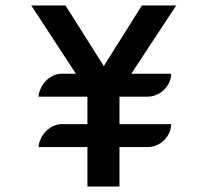

<svg xmlns="http://www.w3.org/2000/svg" viewBox="-20 -679 716 699"><path d="M120.1 -143.6Q121.6 -160.2 129.2 -175.5Q136.7 -190.9 148.2 -202.1Q159.7 -213.4 174.3 -220.2Q189 -227.1 205.6 -227.1H298.3V-327.1H120.1Q121.6 -343.8 129.2 -359.1Q136.7 -374.5 148.2 -385.7Q159.7 -397 174.3 -403.8Q189 -410.6 205.6 -410.6H256.3L93.8 -659.2H218.3L357.9 -438.5L496.6 -659.2H621.6L458 -410.6H603Q603 -393.1 595.7 -377.9Q588.4 -362.8 576.4 -351.3Q564.5 -339.8 549.1 -333.5Q533.7 -327.1 517.6 -327.1H415V-227.1H603Q603 -209.5 595.7 -194.3Q588.4 -179.2 576.4 -167.7Q564.5 -156.2 549.1 -149.9Q533.7 -143.6 517.6 -143.6H415V0H298.3V-143.6H120.1Z"/></svg>

Font: Atomic Age
Style: Regular
Weight: 400
Version: Version 1.007; ttfautohint (v1.4.1) -l 6 -r 46 -G 0 -x 0 -H 